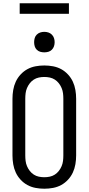

<svg xmlns="http://www.w3.org/2000/svg" viewBox="-20 -1142 540 1170"><path d="M250 8Q223 8 196.5 3Q170 -2 147 -14.5Q124 -27 105.5 -47Q87 -67 76 -91Q65 -115 60.5 -141.5Q56 -168 56 -195V-540Q56 -567 60.5 -593.5Q65 -620 76 -644Q87 -668 105.5 -688Q124 -708 147 -720.5Q170 -733 196.5 -738Q223 -743 250 -743Q277 -743 303.5 -738Q330 -733 353 -720.5Q376 -708 394.5 -688Q413 -668 424 -644Q435 -620 439.5 -593.5Q444 -567 444 -540V-195Q444 -168 439.5 -141.5Q435 -115 424 -91Q413 -67 394.5 -47Q376 -27 353 -14.5Q330 -2 303.5 3Q277 8 250 8ZM250 -62Q267 -62 283.5 -65.5Q300 -69 314 -78Q328 -87 338.5 -100.5Q349 -114 355.5 -129.5Q362 -145 364 -161.5Q366 -178 366 -195V-540Q366 -557 364 -573.5Q362 -590 355.5 -605.5Q349 -621 338.5 -634.5Q328 -648 314 -657Q300 -666 283.5 -669.5Q267 -673 250 -673Q233 -673 216.5 -669.5Q200 -666 186 -657Q172 -648 161.5 -634.5Q151 -621 144.5 -605.5Q138 -590 136 -573.5Q134 -557 134 -540V-195Q134 -178 136 -161.5Q138 -145 144.5 -129.5Q151 -114 161.5 -100.5Q172 -87 186 -78Q200 -69 216.5 -65.5Q233 -62 250 -62ZM250 -823Q237 -823 225 -826.5Q213 -830 204 -839Q195 -848 191.5 -860Q188 -872 188 -885Q188 -898 191.5 -910Q195 -922 204 -931Q213 -940 225 -944Q237 -948 250 -948Q263 -948 275 -944Q287 -940 296 -931Q305 -922 309 -910Q313 -898 313 -885Q313 -872 309 -860Q305 -848 296 -839Q287 -830 275 -826.5Q263 -823 250 -823ZM400 -1058H100V-1122H400Z"/></svg>

Font: Iosevka srxl
Style: Regular
Weight: 400
Monospace: yes
Designer: Belleve Invis
Foundry: Belleve Invis
Version: Version 33.0.1; ttfautohint (v1.8.3)